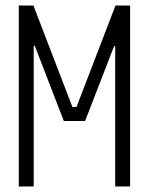

<svg xmlns="http://www.w3.org/2000/svg" viewBox="-20 -675 540 695"><path d="M48 0V-655H101L242 -288H257L398 -655H451V0H397V-508H393L288 -237H211L106 -509H102V0Z"/></svg>

Font: TypoPRO Lekton
Style: Regular
Weight: 400
Monospace: yes
Designer: Paolo Mazzetti, Luciano Perondi, Raffaele Flato, Elena Papassissa, Emilio Macchia, Michela Povoleri, Tobias Seemiller, R
Version: Version 34.000